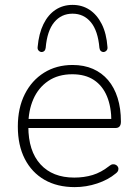

<svg xmlns="http://www.w3.org/2000/svg" viewBox="-20 -758 563 786"><path d="M286 8Q214 8 162 -22Q110 -52 81.5 -107.5Q53 -163 53 -240Q53 -316 81.5 -372.5Q110 -429 160.5 -460.5Q211 -492 277 -492Q324 -492 360.5 -476Q397 -460 422.5 -430Q448 -400 461.5 -357Q475 -314 475 -260Q475 -247 469.5 -240.5Q464 -234 453 -234H80V-271H453L436 -259Q436 -320 418 -363.5Q400 -407 364.5 -430.5Q329 -454 276 -454Q218 -454 177.5 -426.5Q137 -399 116.5 -352Q96 -305 96 -245V-240Q96 -140 145.5 -85.5Q195 -31 284 -31Q324 -31 359 -41.5Q394 -52 428 -79Q435 -85 442.5 -85.5Q450 -86 455.5 -82.5Q461 -79 463.5 -73.5Q466 -68 464 -61Q462 -54 454 -48Q423 -22 378 -7Q333 8 286 8ZM151 -545Q144 -545 138.5 -550.5Q133 -556 134 -565Q139 -621 158 -659.5Q177 -698 207.5 -718Q238 -738 277 -738Q316 -738 346.5 -718Q377 -698 396.5 -659.5Q416 -621 420 -565Q421 -556 415.5 -550.5Q410 -545 403 -545Q397 -545 392.5 -549.5Q388 -554 387 -562Q381 -632 352 -667Q323 -702 277 -702Q231 -702 202 -667Q173 -632 167 -562Q166 -554 161.5 -549.5Q157 -545 151 -545Z"/></svg>

Font: Nunito ExtraLight ExtraLight
Style: Regular
Weight: 250
Version: Version 3.602